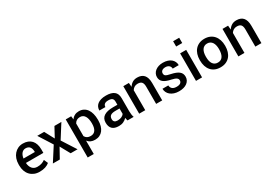

<svg xmlns="http://www.w3.org/2000/svg" viewBox="40 -1877 4529 3194"><g transform="rotate(-30 2305.0 -280.0)"><path d="M288 10Q231 10 185.8 -9Q140.5 -28 108.5 -62.5Q76.5 -97 59.5 -145Q42.5 -193 42.5 -251V-272Q42.5 -330.5 59.8 -379.2Q77 -428 107.8 -463.2Q138.5 -498.5 181 -518.2Q223.5 -538 274.5 -538Q328.5 -538 369.8 -521.5Q411 -505 438.8 -474.2Q466.5 -443.5 480.8 -399.8Q495 -356 495 -301V-232.5H160Q162 -198.5 171.8 -170.8Q181.5 -143 198.5 -123Q215.5 -103 239.8 -92Q264 -81 295.5 -81Q319.5 -81 339 -83.8Q358.5 -86.5 376 -92Q393.5 -97.5 410 -106Q426.5 -114.5 444 -126.5L477.5 -49.5Q445 -21 397.2 -5.5Q349.5 10 288 10ZM380 -316Q380 -344.5 374.5 -368.5Q369 -392.5 356.8 -409.8Q344.5 -427 324.2 -436.8Q304 -446.5 274.5 -446.5Q250.5 -446.5 231.5 -436.8Q212.5 -427 198.2 -409.8Q184 -392.5 174.8 -368.5Q165.5 -344.5 162 -316Z M1017.5 0H885L781 -188.5L676.5 0H543.5L714.5 -267L548.5 -528.5H681L779 -344.5L878.5 -528.5H1012L846.5 -267Z M1212 203H1095.5V-528.5H1200L1207.5 -464Q1258.5 -538 1350.5 -538Q1400.5 -538 1439 -518Q1477.5 -498 1503.8 -461.2Q1530 -424.5 1543.5 -372.8Q1557 -321 1557 -257.5V-247Q1557 -188.5 1543.5 -141Q1530 -93.5 1504 -60Q1478 -26.5 1439.8 -8.2Q1401.5 10 1352 10Q1261.5 10 1213.5 -52H1213Q1212.5 -51.5 1212 -51.5ZM1320 -81Q1351 -81 1373.8 -92.5Q1396.5 -104 1411.2 -125.8Q1426 -147.5 1433.2 -178.8Q1440.5 -210 1440.5 -249.5V-257.5Q1440.5 -298 1433.2 -332.5Q1426 -367 1411.2 -392Q1396.5 -417 1373.5 -431Q1350.5 -445 1319 -445Q1245.5 -445 1212 -383V-140Q1228.5 -110.5 1254.8 -95.8Q1281 -81 1320 -81Z M1810.5 10.5Q1724.5 10.5 1683.8 -29.8Q1643 -70 1643 -147.5Q1643 -230.5 1703.2 -270.2Q1763.5 -310 1876.5 -310H1961.5V-370.5Q1961.5 -412.5 1938.5 -431Q1915.5 -449.5 1864 -449.5Q1816 -449.5 1793 -430Q1770 -410.5 1770 -376Q1741 -376 1712.5 -376.5H1710.5Q1707.5 -376.5 1704.5 -376.5H1702.5Q1700.5 -376.5 1698 -376.5H1696.5Q1693.5 -376.5 1691 -376.5H1689Q1688.5 -376.5 1687.5 -376.5H1685.5Q1684.5 -376.5 1684 -376.5H1663Q1661.5 -376.5 1660.5 -376.5H1658.5Q1657.5 -376.5 1656.5 -376.5H1654Q1654 -411.5 1667 -441Q1680 -470.5 1706.8 -492Q1733.5 -513.5 1774.5 -525.8Q1815.5 -538 1871.5 -538Q1974 -538 2026 -497.5Q2078 -457 2078 -369.5V-120.5Q2078 -50 2095.5 0H1977.5Q1973 -14.5 1970 -28.5Q1967 -42.5 1965 -56Q1936.5 -25 1897.8 -7.2Q1859 10.5 1810.5 10.5ZM1838.5 -81Q1882 -81 1913.8 -96.2Q1945.5 -111.5 1961.5 -134.5V-238.5H1882.5Q1819 -238.5 1789.2 -217.2Q1759.5 -196 1759.5 -149Q1759.5 -81 1835.5 -81Z M2644 0H2527.5V-330.5Q2527.5 -390.5 2504.2 -417.8Q2481 -445 2427 -445Q2389.5 -445 2362.5 -428.5Q2335.5 -412 2318 -383.5V0H2201.5V-528.5H2308.5L2315 -452Q2315 -452 2315 -452Q2315 -452 2315 -452Q2315 -452 2315.5 -452Q2315.5 -452 2315.5 -452Q2315.5 -452 2315.5 -452Q2315.5 -452 2315.5 -452H2316Q2316 -452 2316 -452Q2316 -451.5 2316.5 -451.5Q2341.5 -491.5 2379.5 -514.8Q2417.5 -538 2470.5 -538Q2512 -538 2544.2 -526Q2576.5 -514 2598.8 -489Q2621 -464 2632.5 -425Q2644 -386 2644 -331.5Z M2966 10Q2913.5 10 2872.2 -4Q2831 -18 2802.5 -41.8Q2774 -65.5 2759 -97.2Q2744 -129 2744 -165H2856Q2857 -141.5 2865.8 -124.5Q2874.5 -107.5 2889 -96.5Q2903.5 -85.5 2923.5 -80.5Q2943.5 -75.5 2967.5 -75.5Q3016 -75.5 3040.5 -93.5Q3065 -111.5 3065 -142.5Q3065 -157 3059.2 -168.8Q3053.5 -180.5 3040.2 -190.2Q3027 -200 3005.2 -208Q2983.5 -216 2951.5 -223Q2901.5 -233 2865.5 -247Q2829.5 -261 2806.2 -280Q2783 -299 2772 -323.5Q2761 -348 2761 -379Q2761 -412.5 2775.5 -441.8Q2790 -471 2816.5 -492.2Q2843 -513.5 2880.5 -525.8Q2918 -538 2964 -538Q3014.5 -538 3053.8 -525.2Q3093 -512.5 3120 -490Q3147 -467.5 3161.2 -437Q3175.5 -406.5 3175.5 -370.5H3059.5Q3059.5 -387 3053.2 -402Q3047 -417 3035 -428.2Q3023 -439.5 3005 -446Q2987 -452.5 2964 -452.5Q2941.5 -452.5 2924.5 -447.2Q2907.5 -442 2896.5 -432.5Q2885.5 -423 2880 -410.5Q2874.5 -398 2874.5 -383.5Q2874.5 -369 2878.8 -358Q2883 -347 2895 -338.2Q2907 -329.5 2928.5 -322Q2950 -314.5 2984.5 -308Q3036.5 -297 3073.5 -282.5Q3110.5 -268 3134 -248.5Q3157.5 -229 3168.2 -204.2Q3179 -179.5 3179 -148.5Q3179 -112 3163.8 -82.8Q3148.5 -53.5 3120.8 -32.8Q3093 -12 3053.8 -1Q3014.5 10 2966 10Z M3409.5 -660H3293V-761.5H3409.5ZM3409.5 0H3293V-528.5H3409.5Z M3763 10Q3704 10 3658.8 -9.5Q3613.5 -29 3582.8 -64.8Q3552 -100.5 3536 -150.2Q3520 -200 3520 -261V-269Q3520 -328 3536 -377.5Q3552 -427 3583 -462.5Q3614 -498 3659 -518Q3704 -538 3762 -538Q3819.5 -538 3864.8 -518.2Q3910 -498.5 3941.2 -462.5Q3972.5 -426.5 3989 -376.5Q4005.5 -326.5 4005.5 -266V-261Q4005.5 -201.5 3990 -151.8Q3974.5 -102 3943.8 -66Q3913 -30 3867.8 -10Q3822.5 10 3763 10ZM3763 -81Q3796.5 -81 3820.2 -94Q3844 -107 3859.2 -131.5Q3874.5 -156 3881.8 -190.8Q3889 -225.5 3889 -269Q3889 -307 3881.5 -339.5Q3874 -372 3858.5 -395.8Q3843 -419.5 3819 -433Q3795 -446.5 3762 -446.5Q3729.5 -446.5 3705.8 -433.2Q3682 -420 3666.8 -396.2Q3651.5 -372.5 3644 -340Q3636.5 -307.5 3636.5 -269V-258.5Q3636.5 -217 3644.2 -184.2Q3652 -151.5 3667.8 -128.5Q3683.5 -105.5 3707.2 -93.2Q3731 -81 3763 -81Z M4549.5 0H4433V-330.5Q4433 -390.5 4409.8 -417.8Q4386.5 -445 4332.5 -445Q4295 -445 4268 -428.5Q4241 -412 4223.5 -383.5V0H4107V-528.5H4214L4220.5 -452Q4220.5 -452 4220.5 -452Q4220.5 -452 4220.5 -452Q4220.5 -452 4221 -452Q4221 -452 4221 -452Q4221 -452 4221 -452Q4221 -452 4221 -452H4221.5Q4221.5 -452 4221.5 -452Q4221.5 -451.5 4222 -451.5Q4247 -491.5 4285 -514.8Q4323 -538 4376 -538Q4417.5 -538 4449.8 -526Q4482 -514 4504.2 -489Q4526.5 -464 4538 -425Q4549.5 -386 4549.5 -331.5Z"/></g></svg>

Font: Roberto Sans Medium
Style: Regular
Weight: 500
Designer: Google (font) & Cristiano Sobral (main changes)
Version: Version 1.000;October 12, 2021;FontCreator 14.0.0.2814 64-bi